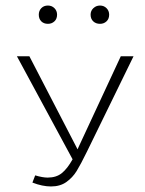

<svg xmlns="http://www.w3.org/2000/svg" viewBox="-20 -665 522 693"><path d="M120 -612Q120 -626 129 -635.5Q138 -645 153 -645Q167 -645 176.5 -635.5Q186 -626 186 -612Q186 -597 176.5 -588Q167 -579 153 -579Q138 -579 129 -588Q120 -597 120 -612ZM307 -612Q307 -626 317 -635.5Q327 -645 341 -645Q355 -645 364.5 -635.5Q374 -626 374 -612Q374 -597 364.5 -588Q355 -579 341 -579Q326 -579 316.5 -588Q307 -597 307 -612ZM462 -462 294 -118Q271 -71 256.5 -47.5Q242 -24 219.5 -8Q197 8 164 8Q133 8 97 -6L107 -32Q134 -24 152 -24Q183 -24 203 -40Q223 -56 242 -90L41 -462H86L260 -126L263 -133L416 -462Z"/></svg>

Font: Ysabeau SC Light
Style: Regular
Weight: 300
Designer: Christian Thalmann (Catharsis Fonts)
Version: Version 0.003